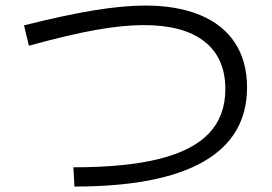

<svg xmlns="http://www.w3.org/2000/svg" viewBox="-20 -688 978 691"><path d="M791 -367.2Q791 -479.5 715.8 -538.6Q640.6 -597.7 497.1 -597.7Q422.4 -597.7 324 -580.1Q225.6 -562.5 84 -523.4L66.4 -596.7Q211.4 -633.3 317.1 -650.6Q422.9 -668 502 -668Q618.7 -668 700.9 -633.5Q783.2 -599.1 826.2 -533Q869.1 -466.8 869.1 -373Q869.1 -196.3 712.6 -106.4Q556.2 -16.6 248 -16.6L244.1 -85.9Q432.6 -85.9 553.2 -116.2Q673.8 -146.5 732.4 -208.5Q791 -270.5 791 -367.2Z"/></svg>

Font: Pretendard JP
Style: Regular
Weight: 400
Designer: Base glyphs from Inter by Rasmus Andersson; Hangeul glyphs from Noto Sans CJK(Source Han Sans) by Jang Soo-young and Kan
Foundry: Kil Hyung-jin
Version: Version 1.309